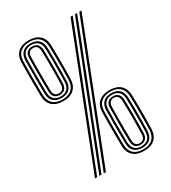

<svg xmlns="http://www.w3.org/2000/svg" viewBox="-195 -904 901 1009"><g transform="rotate(-30 255.5 -399.5)"><path d="M134.2 0 447.7 -800H461L147.5 0ZM81.1 0 394.5 -800H407.8L94.4 0ZM107.6 0 421.1 -800H434.4L120.9 0ZM378.3 4.1Q335 4.1 311.9 -17.6Q288.8 -39.2 287.9 -78.2Q287.4 -105.6 287.2 -141.3Q286.9 -177 287.1 -214Q287.4 -251 287.9 -282Q288.8 -321.9 312.5 -343Q336.3 -364.1 378.3 -364.1Q420.5 -364.1 443.8 -342.8Q467.1 -321.4 468.3 -282.2Q469.3 -248.5 469.6 -214Q469.8 -179.4 469.6 -145.3Q469.3 -111.2 468.3 -78.2Q467 -39.2 444.2 -17.6Q421.3 4.1 378.3 4.1ZM378.3 -5.2Q415.4 -5.2 435.4 -24.4Q455.5 -43.6 456.8 -78.7Q457.6 -106 457.8 -141.7Q458.1 -177.5 457.9 -214.3Q457.6 -251.2 456.8 -281.7Q455.5 -317 435.1 -335.9Q414.7 -354.8 378.3 -354.8Q342.5 -354.8 321.5 -336.6Q300.6 -318.4 299.7 -281.9Q299 -241.2 298.7 -208.1Q298.5 -174.9 298.8 -143.9Q299.2 -112.8 299.7 -77.9Q300.5 -43 320.9 -24.1Q341.3 -5.2 378.3 -5.2ZM378.3 -14.6Q346.9 -14.6 329.5 -31.1Q312 -47.6 311.2 -78.8Q310.7 -108.3 310.5 -142.4Q310.2 -176.4 310.5 -212Q310.7 -247.5 311.3 -281.8Q312.1 -311.3 328.9 -328.4Q345.7 -345.4 378.3 -345.4Q409.7 -345.4 426.9 -328.7Q444 -311.9 445 -281.5Q446 -246.6 446.3 -213.9Q446.6 -181.1 446.3 -148Q446 -114.8 445 -78.9Q444 -48.2 426.9 -31.4Q409.8 -14.6 378.3 -14.6ZM378.3 -23.9Q403.3 -23.9 417.9 -37.8Q432.5 -51.7 433.4 -79.3Q434.5 -111.1 434.7 -144.7Q435 -178.3 434.7 -212.5Q434.5 -246.8 433.4 -281Q432.5 -309.1 417.4 -322.6Q402.3 -336.1 378.3 -336.1Q352.8 -336.1 338.1 -322.1Q323.5 -308.1 322.8 -281.1Q322.3 -253.6 322 -217.8Q321.8 -182 322 -145.5Q322.3 -109.1 322.8 -79.2Q323.5 -52.2 338.1 -38.1Q352.8 -23.9 378.3 -23.9ZM378.3 -33.3Q335.7 -33.3 334.6 -79.2Q334 -114.7 333.8 -148.3Q333.5 -181.9 333.8 -214.8Q334 -247.8 334.6 -281.2Q335.6 -326.7 378.3 -326.7Q399.2 -326.7 410.2 -314.3Q421.3 -301.8 421.8 -280.8Q422.7 -253.6 423 -217.1Q423.2 -180.7 423 -144.1Q422.7 -107.6 421.9 -79.7Q421.1 -57.2 409.7 -45.2Q398.3 -33.3 378.3 -33.3ZM378.3 -42.6Q408.8 -42.6 410.1 -80Q411.2 -117.5 411.5 -150.2Q411.8 -183 411.5 -214.6Q411.2 -246.2 410.1 -280.2Q408.8 -317.4 378.3 -317.4Q347.1 -317.4 346.1 -280.8Q345.6 -253.8 345.3 -218.3Q345.1 -182.9 345.3 -146.5Q345.6 -110 346.2 -79.5Q347.2 -42.6 378.3 -42.6ZM141.4 -434.9Q98.2 -434.9 75 -456.6Q51.9 -478.2 51.1 -517.2Q50.6 -544.6 50.3 -580.3Q50 -616 50.3 -653Q50.5 -690 51.1 -721Q51.9 -760.9 75.7 -782Q99.4 -803.1 141.4 -803.1Q183.6 -803.1 206.9 -781.8Q230.2 -760.4 231.5 -721.2Q232.5 -687.5 232.7 -653Q233 -618.4 232.7 -584.3Q232.5 -550.2 231.5 -517.2Q230.2 -478.2 207.3 -456.6Q184.4 -434.9 141.4 -434.9ZM141.4 -444.2Q178.5 -444.2 198.6 -463.4Q218.6 -482.6 219.9 -517.7Q220.7 -545 221 -580.7Q221.3 -616.5 221 -653.3Q220.8 -690.2 219.9 -720.7Q218.6 -756 198.3 -774.9Q177.9 -793.8 141.4 -793.8Q105.6 -793.8 84.7 -775.6Q63.7 -757.4 62.8 -720.9Q62.1 -680.2 61.8 -647.1Q61.6 -613.9 61.9 -582.9Q62.3 -551.8 62.8 -516.9Q63.7 -482 84 -463.1Q104.4 -444.2 141.4 -444.2ZM141.4 -453.6Q110.1 -453.6 92.6 -470.1Q75.1 -486.6 74.4 -517.8Q73.8 -547.3 73.6 -581.4Q73.3 -615.4 73.6 -651.1Q73.9 -686.7 74.4 -720.8Q75.2 -750.3 92 -767.4Q108.8 -784.4 141.4 -784.4Q172.8 -784.4 190 -767.7Q207.2 -750.9 208.1 -720.5Q209.2 -685.8 209.5 -653Q209.7 -620.1 209.5 -587Q209.2 -553.8 208.1 -517.9Q207.2 -487.2 190.1 -470.4Q173 -453.6 141.4 -453.6ZM141.4 -462.9Q166.4 -462.9 181 -476.8Q195.6 -490.7 196.6 -518.3Q197.6 -550.1 197.9 -583.7Q198.2 -617.3 197.9 -651.6Q197.6 -686 196.6 -720Q195.6 -748.1 180.6 -761.6Q165.5 -775.1 141.4 -775.1Q115.9 -775.1 101.3 -761.1Q86.7 -747.1 85.9 -720.1Q85.4 -692.6 85.1 -656.8Q84.9 -621 85.2 -584.5Q85.4 -548.1 85.9 -518.2Q86.7 -491.2 101.3 -477.1Q115.9 -462.9 141.4 -462.9ZM141.4 -472.3Q98.9 -472.3 97.7 -518.2Q97.2 -553.7 96.9 -587.3Q96.7 -620.9 96.9 -653.8Q97.2 -686.8 97.7 -720.2Q98.8 -765.7 141.4 -765.7Q162.3 -765.7 173.4 -753.3Q184.4 -740.8 185 -719.8Q185.8 -692.6 186.1 -656.1Q186.4 -619.7 186.1 -583.1Q185.9 -546.6 185 -518.7Q184.2 -496.2 172.8 -484.2Q161.4 -472.3 141.4 -472.3ZM141.4 -481.6Q171.9 -481.6 173.2 -519Q174.3 -556.5 174.6 -589.2Q174.9 -621.9 174.6 -653.6Q174.3 -685.2 173.2 -719.2Q171.9 -756.4 141.4 -756.4Q110.3 -756.4 109.2 -719.8Q108.7 -692.8 108.5 -657.3Q108.2 -621.9 108.5 -585.5Q108.7 -549 109.3 -518.5Q110.3 -481.6 141.4 -481.6Z"/></g></svg>

Font: Big Shoulders Inline Thin
Style: Regular
Weight: 100
Designer: Patric King
Foundry: XO Type Co
Version: Version 2.002